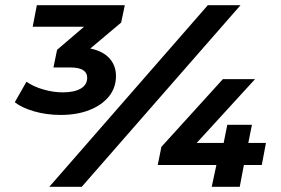

<svg xmlns="http://www.w3.org/2000/svg" viewBox="-20 -720 1084 740"><path d="M214 -277Q159 -277 111 -291Q63 -305 37 -326L82 -405Q109 -386 147.5 -375Q186 -364 222 -364Q266 -364 291 -378.5Q316 -393 316 -420Q316 -460 251 -460H186L200 -528L304 -617H106L122 -700H461L447 -633L328 -533Q377 -523 402 -495Q427 -467 427 -427Q427 -382 400 -348.5Q373 -315 325 -296Q277 -277 214 -277ZM170 0 781 -700H907L295 0ZM588 -84 602 -154 839 -415H963L738 -169H842L856 -239H951L937 -169H1005L989 -84H920L904 0H796L814 -84Z"/></svg>

Font: Montserrat
Style: Bold Italic
Weight: 700
Italic angle: -11.3°
Designer: Julieta Ulanovsky
Foundry: Julieta Ulanovsky
Version: Version 9.000; ttfautohint (v1.8.4.7-5d5b)